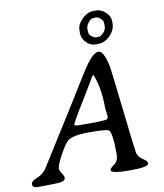

<svg xmlns="http://www.w3.org/2000/svg" viewBox="-115 -988 910 1064"><g transform="rotate(-10 339.5 -455.5)"><path d="M433.6 -818.8V-807.1L434.1 -805.2V-801.8Q435.1 -798.8 435.1 -791.7Q435.1 -784.7 448 -774.2Q460.9 -763.7 467.8 -763.7L477.5 -762.2H481Q485.4 -763.7 492.4 -763.7Q499.5 -763.7 515.1 -779.3Q530.8 -794.9 530.8 -818.4V-828.1Q529.3 -834 529.3 -840.1Q529.3 -846.2 516.8 -858.6Q504.4 -871.1 491.2 -871.1H481.4Q477.1 -869.6 469.5 -869.6Q461.9 -869.6 447.8 -852.1Q433.6 -834.5 433.6 -818.8ZM304.7 -299.3H390.6L394.5 -299.8L428.7 -301.3Q432.6 -301.8 436 -301.8Q459.5 -301.8 459.5 -317.4V-324.2L457.5 -342.3L455.6 -356.4Q454.1 -367.7 454.1 -371.1Q454.1 -473.6 427.2 -547.4Q422.9 -559.1 420.4 -559.1H418.9Q417 -559.1 400.9 -530.8Q384.8 -502.4 327.4 -409.2Q270 -315.9 270 -305.7Q270 -299.3 304.7 -299.3ZM389.6 -823.7Q389.6 -849.6 419.4 -879.4Q449.2 -909.2 485.4 -909.2H497.6Q525.9 -909.2 551 -886.7Q576.2 -864.3 576.2 -831.1V-824.7Q576.2 -785.6 545.7 -755.1Q515.1 -724.6 478.5 -724.6H463.4Q432.1 -724.6 410.4 -749Q388.7 -773.4 388.7 -799.8V-814.9Q389.6 -820.8 389.6 -823.7ZM143.1 -78.6Q143.1 -73.2 154.8 -54.4Q166.5 -35.6 166.5 -27.3Q166.5 -10.7 142.6 -6.3Q118.7 -2 40.5 -2H10.7Q-18.6 -2 -18.6 -22Q-18.6 -39.6 14.6 -52.5Q47.9 -65.4 67.4 -92.3Q68.8 -94.7 187.3 -283Q305.7 -471.2 334.5 -519Q363.3 -566.9 393.1 -611.3Q440.9 -682.1 471.2 -682.1Q501.5 -682.1 520.5 -589.4Q522.9 -578.1 550 -340.6Q577.1 -103 579.6 -94.2Q585.9 -69.8 610.8 -54Q635.7 -38.1 635.7 -24.4Q635.7 -3.9 529.8 -3.9Q423.8 -3.9 423.8 -23.4Q423.8 -33.2 448.2 -50.3Q472.7 -67.4 472.7 -104.5Q472.7 -223.6 454.6 -241.2Q444.3 -251 345.7 -251Q247.1 -251 220.2 -225.6Q201.7 -208 172.4 -154.3Q143.1 -100.6 143.1 -78.6Z"/></g></svg>

Font: Averia Serif Libre
Style: Italic
Weight: 400
Italic angle: -7.90001°
Version: Version 1.002